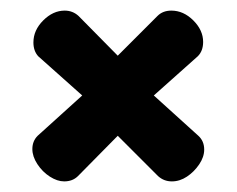

<svg xmlns="http://www.w3.org/2000/svg" viewBox="-20 -455 446 362"><path d="M101 -113Q88 -113 74 -122Q60 -131 50.5 -145.5Q41 -160 41 -174Q41 -189 51 -199L135 -275L52 -349Q43 -359 43 -375Q43 -398 61.5 -416.5Q80 -435 102 -435Q117 -435 128 -425L202 -350L277 -425Q287 -435 303 -435Q326 -435 344.5 -416.5Q363 -398 363 -376Q363 -359 353 -349L270 -275L354 -199Q365 -189 365 -173Q365 -159 355.5 -145Q346 -131 332.5 -122Q319 -113 304 -113Q289 -113 278 -123L202 -199L127 -123Q117 -113 101 -113Z"/></svg>

Font: Dosis ExtraLight
Style: Bold
Weight: 700
Version: Version 3.001; ttfautohint (v1.8.2)